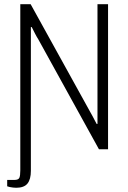

<svg xmlns="http://www.w3.org/2000/svg" viewBox="-20 -706 607 908"><path d="M57 182Q50 182 41.5 181Q33 180 26 178.5Q19 177 14 175V145H47Q67 145 71.5 135Q76 125 76 100V-686H125L408 -174Q412 -168 417 -158Q422 -148 427.5 -138Q433 -128 437 -120H441Q441 -134 441 -151Q441 -168 441 -180V-686H491V0H448L160 -522Q155 -529 146 -546.5Q137 -564 130 -578H126Q126 -563 126 -547Q126 -531 126 -516V102Q126 122 122 137Q118 152 110 162Q102 172 88.5 177Q75 182 57 182Z"/></svg>

Font: Archivo Condensed Thin
Style: Regular
Weight: 250
Width: 3
Designer: Hector Gatti
Foundry: Omnibus-Type
Version: Version 2.001